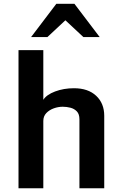

<svg xmlns="http://www.w3.org/2000/svg" viewBox="-20 -1008 652 1028"><path d="M79.1 -739.7H211.9V-473.6Q229 -501 275.1 -518.3Q321.3 -535.6 376 -535.6Q451.7 -535.6 494.9 -495.1Q538.1 -454.6 538.1 -388.2V0H405.3V-369.1Q405.3 -397 391.6 -411.4Q377.9 -425.8 357.4 -431.2Q336.9 -436.5 315.9 -436.5Q292 -436.5 268.1 -428Q244.1 -419.4 228 -402.6Q211.9 -385.7 211.9 -360.4V0H79.1ZM146.5 -809.6 281.7 -987.8H378.4L513.7 -809.6H426.3L330.1 -899.4L233.9 -809.6Z"/></svg>

Font: Monda
Style: Bold
Weight: 700
Designer: Vernon Adams
Foundry: Vernon Adams
Version: Version 2.100; ttfautohint (v1.8.3)